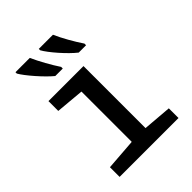

<svg xmlns="http://www.w3.org/2000/svg" viewBox="-217 -881 996 996"><g transform="rotate(-45 281.5 -383.0)"><path d="M377 -606H431V-618C403 -659 366 -724 348 -766H244V-756C264 -719 332 -641 377 -606ZM205 -606H260V-618C232 -660 199 -719 178 -766H73V-756C94 -719 162 -641 205 -606ZM71 0H503V-71L345 -84V-539H88V-467L244 -453V-84L71 -71Z"/></g></svg>

Font: Noto Sans Mono SemiCondensed Medium
Style: Regular
Weight: 500
Width: 4
Designer: Monotype Design Team
Foundry: Monotype Imaging Inc.
Version: Version 2.014